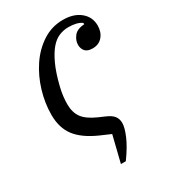

<svg xmlns="http://www.w3.org/2000/svg" viewBox="-170 -612 748 847"><g transform="rotate(-30 204.5 -188.5)"><path d="M225 17 172 -6Q100 -38 67.5 -81Q35 -124 35 -190Q35 -249 53 -309Q71 -369 104 -418Q137 -467 184 -497.5Q231 -528 288 -528Q343 -528 376 -500.5Q409 -473 409 -430Q409 -397 390.5 -375Q372 -353 340 -353Q314 -353 302.5 -366Q291 -379 291 -399Q291 -421 307 -441.5Q323 -462 360 -464V-471Q337 -488 292 -488Q268 -488 245 -478.5Q222 -469 202 -445.5Q182 -422 163.5 -382Q145 -342 130 -281Q124 -257 121.5 -235.5Q119 -214 119 -196Q119 -154 138.5 -127Q158 -100 208 -78L238 -65Q266 -53 277 -38.5Q288 -24 288 -3Q288 20 271 60Q254 100 217 151H192Z"/></g></svg>

Font: IBM Plex Serif
Style: Italic
Weight: 400
Italic angle: -14°
Designer: Mike Abbink, Paul van der Laan, Pieter van Rosmalen
Foundry: Bold Monday
Version: Version 3.001